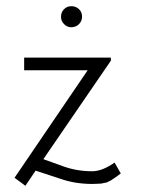

<svg xmlns="http://www.w3.org/2000/svg" viewBox="-20 -584 464 620"><path d="M210 -564Q225 -564 235 -554.5Q245 -545 245 -530Q245 -516 235 -506Q225 -496 210 -496Q197 -496 187 -506Q177 -516 177 -530Q177 -544 186.5 -554Q196 -564 210 -564ZM370 -24Q367 -22 360 -16.5Q353 -11 351 -10Q349 -9 343.5 -5Q338 -1 336 -0.5Q334 0 329 3Q324 6 321 6Q318 6 313 7.5Q308 9 303 9Q298 9 292 9.5Q286 10 278 10Q222 10 174 -7L95 -33L62 16L27 -10L263 -357H58V-398H338V-388L120 -70L184 -47Q228 -31 278 -31Q310 -31 350 -59Z"/></svg>

Font: Bhavuka
Style: Regular
Weight: 400
Version: 2.94.0; ttfautohint (v1.2) -l 7 -r 28 -G 50 -x 13 -D deva -f